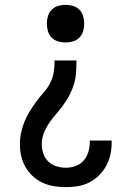

<svg xmlns="http://www.w3.org/2000/svg" viewBox="-20 -548 540 791"><path d="M250 -373Q234 -373 219 -377.5Q204 -382 193 -393Q182 -404 177.5 -419.5Q173 -435 173 -451Q173 -466 177.5 -481.5Q182 -497 193 -508Q204 -519 219 -523.5Q234 -528 250 -528Q266 -528 281 -523.5Q296 -519 307 -508Q318 -497 322.5 -481.5Q327 -466 327 -451Q327 -435 322.5 -419.5Q318 -404 307 -393Q296 -382 281 -377.5Q266 -373 250 -373ZM251 223Q227 223 202.5 219Q178 215 156 205Q134 195 115.5 178Q97 161 85 140Q73 119 67.5 95Q62 71 62 46Q62 22 67 -1.5Q72 -25 81 -47Q90 -69 102.5 -89.5Q115 -110 129.5 -129.5Q144 -149 160 -167Q176 -185 187 -206.5Q198 -228 201.5 -252Q205 -276 205 -299H295Q295 -275 293.5 -251Q292 -227 285.5 -204Q279 -181 268 -159.5Q257 -138 243 -118.5Q229 -99 213 -80.5Q197 -62 183.5 -42.5Q170 -23 161 -0.5Q152 22 152 46Q152 66 158.5 85Q165 104 179 117.5Q193 131 212 137Q231 143 251 143Q272 143 291.5 136Q311 129 324.5 113.5Q338 98 344 78Q350 58 350 37V31H440V41Q440 66 434.5 90Q429 114 417 136Q405 158 387 175.5Q369 193 347 204Q325 215 300.5 219Q276 223 251 223Z"/></svg>

Font: Iosevka Term Curly Medium
Style: Regular
Weight: 500
Designer: Belleve Invis
Foundry: Belleve Invis
Version: Version 32.3.0